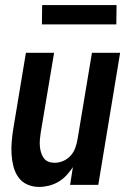

<svg xmlns="http://www.w3.org/2000/svg" viewBox="-20 -728 515 756"><path d="M134 8Q109 8 87.5 -1.5Q66 -11 52.5 -30Q39 -49 33 -72.5Q27 -96 25.5 -120Q24 -144 26 -169Q28 -194 32 -219L82 -520H193L140 -204Q138 -191 137 -178Q136 -165 137 -152.5Q138 -140 141.5 -128Q145 -116 152 -106Q159 -96 170.5 -91.5Q182 -87 195 -87Q212 -87 228.5 -94Q245 -101 257.5 -114.5Q270 -128 276 -144.5Q282 -161 285 -178L342 -520H453L367 0H256L267 -70Q256 -53 242 -38Q228 -23 210.5 -12.5Q193 -2 173 3Q153 8 134 8ZM145 -632 146 -708H439L438 -632Z"/></svg>

Font: Iosevka QP
Style: Bold Italic
Weight: 700
Italic angle: -9°
Designer: Belleve Invis
Foundry: Belleve Invis
Version: Version 20.0.0; ttfautohint (v1.8.4)